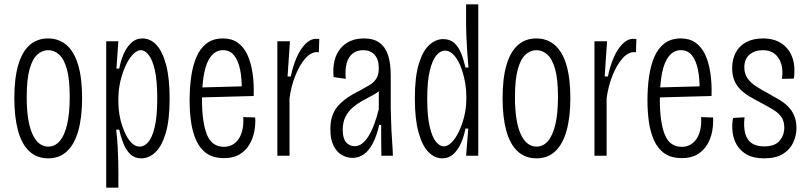

<svg xmlns="http://www.w3.org/2000/svg" viewBox="-20 -717 3724 884"><path d="M202 12Q150 12 115 -20.5Q80 -53 63 -115.5Q46 -178 46 -265Q46 -357 64 -418Q82 -479 116.5 -509.5Q151 -540 201 -540Q251 -540 286 -510Q321 -480 339.5 -419Q358 -358 358 -265Q358 -177 340.5 -115Q323 -53 288.5 -20.5Q254 12 202 12ZM202 -42Q233 -42 255 -67.5Q277 -93 289 -144Q301 -195 301 -271Q301 -352 288 -398.5Q275 -445 252.5 -465.5Q230 -486 202 -486Q174 -486 151.5 -465.5Q129 -445 116 -398Q103 -351 103 -270Q103 -157 129.5 -99.5Q156 -42 202 -42Z M469 147V-253V-527H525L516 -401H529Q535 -434 548 -465.5Q561 -497 583 -518.5Q605 -540 636 -540Q672 -540 700 -510.5Q728 -481 744.5 -419.5Q761 -358 761 -263Q761 -164 743 -104Q725 -44 695.5 -16Q666 12 631 12Q600 12 580.5 -6.5Q561 -25 549 -54.5Q537 -84 529 -120H515Q520 -75 522 -37.5Q524 0 524.5 29Q525 58 525 78V147ZM624 -42Q644 -42 662.5 -63Q681 -84 692.5 -133Q704 -182 704 -265Q704 -345 693 -393.5Q682 -442 664.5 -464Q647 -486 629 -486Q611 -486 592.5 -467Q574 -448 559 -416Q544 -384 534.5 -344Q525 -304 525 -262V-247Q525 -220 529.5 -191.5Q534 -163 543 -136.5Q552 -110 564 -88.5Q576 -67 591 -54.5Q606 -42 624 -42Z M1012 11Q962 11 931 -11Q900 -33 883 -71.5Q866 -110 859.5 -157Q853 -204 853 -255Q853 -311 860 -362Q867 -413 884 -453.5Q901 -494 931 -517Q961 -540 1007 -540Q1047 -540 1074.5 -520.5Q1102 -501 1118.5 -466Q1135 -431 1142.5 -382Q1150 -333 1148 -275L891 -268V-314L1113 -320L1093 -301Q1094 -357 1085 -398.5Q1076 -440 1057 -463Q1038 -486 1007 -486Q974 -486 952 -458.5Q930 -431 920 -380Q910 -329 910 -258Q910 -155 932.5 -98Q955 -41 1011 -41Q1032 -41 1049 -50Q1066 -59 1078 -76Q1090 -93 1096 -118.5Q1102 -144 1100 -178L1155 -176Q1157 -145 1151 -112.5Q1145 -80 1128.5 -52Q1112 -24 1083.5 -6.5Q1055 11 1012 11Z M1257 0V-340V-527H1315L1304 -365H1319Q1328 -411 1345 -450.5Q1362 -490 1385.5 -514Q1409 -538 1434 -538Q1439 -538 1443 -538Q1447 -538 1450 -537L1448 -476Q1445 -477 1443 -477Q1441 -477 1439 -477Q1411 -477 1385 -447Q1359 -417 1339.5 -368Q1320 -319 1313 -264V0Z M1603 10Q1579 10 1555.5 -2.5Q1532 -15 1516.5 -44.5Q1501 -74 1501 -122Q1501 -155 1509 -180.5Q1517 -206 1533.5 -226Q1550 -246 1575 -264Q1600 -282 1635 -299Q1660 -313 1680 -324.5Q1700 -336 1712 -354Q1724 -372 1724 -403Q1724 -444 1704.5 -465Q1685 -486 1652 -486Q1623 -486 1603.5 -470.5Q1584 -455 1576 -425.5Q1568 -396 1572 -354L1516 -362Q1512 -404 1520 -437Q1528 -470 1547 -493Q1566 -516 1593 -528Q1620 -540 1656 -540Q1700 -540 1727 -520.5Q1754 -501 1766.5 -463.5Q1779 -426 1779 -370V-220Q1780 -192 1781 -152.5Q1782 -113 1785 -73Q1788 -33 1789 0H1736Q1735 -33 1735 -71Q1735 -109 1735 -142H1726Q1714 -90 1696 -56Q1678 -22 1654.5 -6Q1631 10 1603 10ZM1613 -44Q1631 -44 1646.5 -55.5Q1662 -67 1676 -89Q1690 -111 1702 -142.5Q1714 -174 1724 -214V-315L1753 -338Q1748 -318 1732 -303.5Q1716 -289 1694 -277.5Q1672 -266 1648.5 -253Q1625 -240 1604.5 -222.5Q1584 -205 1571 -180Q1558 -155 1558 -119Q1558 -81 1573 -62.5Q1588 -44 1613 -44Z M2017 12Q1981 12 1952.5 -17Q1924 -46 1907 -107.5Q1890 -169 1890 -264Q1890 -362 1908 -422Q1926 -482 1956 -509.5Q1986 -537 2020 -537Q2051 -537 2071 -519.5Q2091 -502 2103 -472Q2115 -442 2123 -406H2137Q2134 -436 2131.5 -473Q2129 -510 2127.5 -545Q2126 -580 2126 -603V-697H2182V-274V0H2126L2136 -125H2123Q2116 -88 2102 -57Q2088 -26 2067 -7Q2046 12 2017 12ZM2023 -43Q2041 -43 2059.5 -61.5Q2078 -80 2093 -111.5Q2108 -143 2117.5 -181.5Q2127 -220 2127 -262V-277Q2127 -305 2122 -334Q2117 -363 2108.5 -390Q2100 -417 2088 -438Q2076 -459 2061 -471.5Q2046 -484 2028 -484Q2008 -484 1989.5 -462.5Q1971 -441 1959 -392.5Q1947 -344 1947 -262Q1947 -181 1958.5 -133Q1970 -85 1987.5 -64Q2005 -43 2023 -43Z M2450 12Q2398 12 2363 -20.5Q2328 -53 2311 -115.5Q2294 -178 2294 -265Q2294 -357 2312 -418Q2330 -479 2364.5 -509.5Q2399 -540 2449 -540Q2499 -540 2534 -510Q2569 -480 2587.5 -419Q2606 -358 2606 -265Q2606 -177 2588.5 -115Q2571 -53 2536.5 -20.5Q2502 12 2450 12ZM2450 -42Q2481 -42 2503 -67.5Q2525 -93 2537 -144Q2549 -195 2549 -271Q2549 -352 2536 -398.5Q2523 -445 2500.5 -465.5Q2478 -486 2450 -486Q2422 -486 2399.5 -465.5Q2377 -445 2364 -398Q2351 -351 2351 -270Q2351 -157 2377.5 -99.5Q2404 -42 2450 -42Z M2717 0V-340V-527H2775L2764 -365H2779Q2788 -411 2805 -450.5Q2822 -490 2845.5 -514Q2869 -538 2894 -538Q2899 -538 2903 -538Q2907 -538 2910 -537L2908 -476Q2905 -477 2903 -477Q2901 -477 2899 -477Q2871 -477 2845 -447Q2819 -417 2799.5 -368Q2780 -319 2773 -264V0Z M3120 11Q3070 11 3039 -11Q3008 -33 2991 -71.5Q2974 -110 2967.5 -157Q2961 -204 2961 -255Q2961 -311 2968 -362Q2975 -413 2992 -453.5Q3009 -494 3039 -517Q3069 -540 3115 -540Q3155 -540 3182.5 -520.5Q3210 -501 3226.5 -466Q3243 -431 3250.5 -382Q3258 -333 3256 -275L2999 -268V-314L3221 -320L3201 -301Q3202 -357 3193 -398.5Q3184 -440 3165 -463Q3146 -486 3115 -486Q3082 -486 3060 -458.5Q3038 -431 3028 -380Q3018 -329 3018 -258Q3018 -155 3040.5 -98Q3063 -41 3119 -41Q3140 -41 3157 -50Q3174 -59 3186 -76Q3198 -93 3204 -118.5Q3210 -144 3208 -178L3263 -176Q3265 -145 3259 -112.5Q3253 -80 3236.5 -52Q3220 -24 3191.5 -6.5Q3163 11 3120 11Z M3498 12Q3450 12 3420 -4.5Q3390 -21 3373.5 -48Q3357 -75 3353 -108Q3349 -141 3355 -174L3408 -177Q3403 -133 3411 -103Q3419 -73 3440.5 -58Q3462 -43 3498 -43Q3548 -43 3569.5 -69Q3591 -95 3591 -129Q3591 -157 3579 -176Q3567 -195 3543 -210Q3519 -225 3485 -243Q3458 -257 3434 -271Q3410 -285 3391 -303Q3372 -321 3361.5 -345.5Q3351 -370 3351 -403Q3351 -444 3367.5 -475Q3384 -506 3416 -523Q3448 -540 3493 -540Q3543 -540 3577 -518Q3611 -496 3627 -455Q3643 -414 3635 -355L3580 -354Q3586 -393 3577 -422.5Q3568 -452 3547 -469Q3526 -486 3492 -486Q3455 -486 3431 -465.5Q3407 -445 3407 -407Q3407 -377 3421.5 -356.5Q3436 -336 3460.5 -320Q3485 -304 3515 -288Q3542 -273 3566 -259Q3590 -245 3608 -227Q3626 -209 3636.5 -185Q3647 -161 3647 -128Q3647 -92 3631.5 -59.5Q3616 -27 3583.5 -7.5Q3551 12 3498 12Z"/></svg>

Font: Bricolage Grotesque 24pt Condensed ExtraLight
Style: Regular
Weight: 250
Width: 3
Designer: Mathieu Triay
Foundry: Atelier Triay
Version: Version 1.001;gftools[0.9.33.dev8+g029e19f]